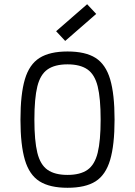

<svg xmlns="http://www.w3.org/2000/svg" viewBox="-20 -876 640 910"><path d="M300 14Q216 14 167.5 -16.5Q119 -47 98 -118Q77 -189 77 -309Q77 -430 98 -500.5Q119 -571 167.5 -601.5Q216 -632 300 -632Q385 -632 433 -601.5Q481 -571 502 -500.5Q523 -430 523 -309Q523 -189 502 -118Q481 -47 433 -16.5Q385 14 300 14ZM300 -47Q360 -47 394.5 -71Q429 -95 443 -152Q457 -209 457 -309Q457 -410 443 -466.5Q429 -523 394.5 -547Q360 -571 300 -571Q240 -571 205.5 -547Q171 -523 157 -466.5Q143 -410 143 -309Q143 -209 157 -152Q171 -95 205.5 -71Q240 -47 300 -47ZM289 -682 246 -728 393 -856 436 -810Z"/></svg>

Font: Victor Mono Light
Style: Regular
Weight: 300
Monospace: yes
Designer: Rune Bjørnerås
Version: Version 1.561;gftools[0.9.30]